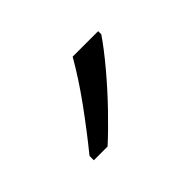

<svg xmlns="http://www.w3.org/2000/svg" viewBox="-48 -858 346 346"><g transform="rotate(-45 125.0 -685.5)"><path d="M210 -757Q195 -735 171.5 -707Q148 -679 122 -652Q96 -625 75 -606H40V-617Q70 -654 97.5 -692Q125 -730 145 -765H210Z"/></g></svg>

Font: Noto Sans Myanmar UI Condensed Light
Style: Regular
Weight: 300
Width: 3
Designer: Monotype Design Team
Foundry: Monotype Imaging Inc.
Version: Version 2.103; ttfautohint (v1.8.4.7-5d5b)